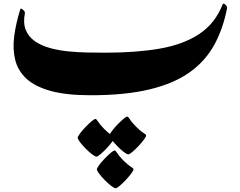

<svg xmlns="http://www.w3.org/2000/svg" viewBox="-20 -511 1299 1040"><path d="M599.1 234.9Q599.1 241.2 586.9 257.8Q574.7 274.4 557.4 292.7Q540 311 524.4 324.2Q508.8 337.4 502.9 337.4Q495.1 337.4 478.5 324.7Q461.9 312 444.1 293.9Q426.3 275.9 413.6 259.3Q400.9 242.7 400.9 234.9Q400.9 228.5 413.1 212.2Q425.3 195.8 442.6 177.7Q460 159.7 475.3 146.5Q490.7 133.3 497.1 133.3Q502.4 133.3 511.7 148.4Q521 163.6 544.9 188Q568.8 211.4 584 220.7Q599.1 230 599.1 234.9ZM771.5 222.7Q771.5 229 759.3 245.6Q747.1 262.2 729.7 280.5Q712.4 298.8 696.8 312Q681.2 325.2 675.3 325.2Q667.5 325.2 650.9 312.5Q634.3 299.8 616.5 281.7Q598.6 263.7 585.9 247.1Q573.2 230.5 573.2 222.7Q573.2 215.8 585.4 199.5Q597.7 183.1 615 165Q632.3 147 647.7 133.8Q663.1 120.6 669.4 120.6Q674.8 120.6 684.1 136Q693.4 151.4 717.3 175.3Q741.2 199.2 756.3 208.3Q771.5 217.3 771.5 222.7ZM703.1 406.2Q703.1 412.6 690.9 429Q678.7 445.3 661.4 463.9Q644 482.4 628.4 495.6Q612.8 508.8 606.9 508.8Q599.1 508.8 582.5 496.1Q565.9 483.4 548.1 465.3Q530.3 447.3 517.6 430.7Q504.9 414.1 504.9 406.2Q504.9 399.4 517.1 383.1Q529.3 366.7 546.6 348.6Q564 330.6 579.3 317.4Q594.7 304.2 601.1 304.2Q606.4 304.2 615.7 319.3Q625 334.5 648.9 358.9Q672.9 382.3 688 391.6Q703.1 400.9 703.1 406.2ZM470.2 4.9Q337.9 4.9 253.2 -18.8Q168.5 -42.5 122.8 -85.2Q77.1 -127.9 62.5 -186.3Q47.9 -244.6 56.9 -314.2Q65.9 -383.8 89.8 -460.4Q91.3 -466.3 97.9 -462.9Q104.5 -459.5 110.4 -452.4Q116.2 -445.3 114.7 -439.5Q104.5 -385.3 119.9 -348.1Q135.3 -311 169.2 -287.6Q203.1 -264.2 249.5 -251.2Q295.9 -238.3 348.6 -232.9Q401.4 -227.5 453.9 -226.6Q506.3 -225.6 551.8 -225.6Q715.8 -225.6 843.3 -247.3Q970.7 -269 1057.9 -325.9Q1145 -382.8 1186.5 -488.3Q1189 -493.7 1195.1 -490Q1201.2 -486.3 1206.3 -479.5Q1211.4 -472.7 1210 -466.8Q1188.5 -356 1140.9 -268.6Q1093.3 -181.2 1008.3 -120.1Q923.3 -59.1 791.5 -27.1Q659.7 4.9 470.2 4.9Z"/></svg>

Font: Awami Nastaliq
Style: Bold
Weight: 700
Designer: Peter Martin, SIL International
Foundry: SIL International
Version: Version 3.100